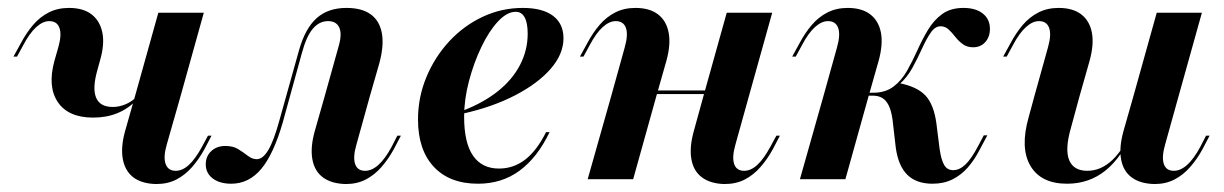

<svg xmlns="http://www.w3.org/2000/svg" viewBox="-20 -448 3059 480"><path d="M212.9 -154Q150.8 -154 124.6 -192.7Q98.4 -231.5 116.1 -296L125.8 -329.8Q134.7 -361.3 128.6 -378.2Q122.6 -395.2 103.2 -395.2Q87.1 -395.2 70.6 -380.2Q54 -365.3 37.9 -334.7L22.6 -306.5H13.7L32.3 -340.3Q46 -366.1 62.9 -385.9Q79.8 -405.6 102 -416.9Q124.2 -428.2 152.4 -428.2Q187.9 -428.2 208.9 -412.1Q229.8 -396 235.9 -366.5Q241.9 -337.1 229.8 -296L223.4 -272.6Q210.5 -227.4 220.2 -204Q229.8 -180.6 262.1 -180.6Q278.2 -180.6 294.4 -187.5Q310.5 -194.4 321.8 -206.5L320.2 -196.8Q300 -175.8 273 -164.9Q246 -154 212.9 -154ZM317.7 -208.1 375.8 -416.1H489.5L431.5 -208.1ZM396.8 -86.3Q387.9 -55.6 394 -38.3Q400 -21 419.4 -21Q436.3 -21 452.4 -35.9Q468.5 -50.8 484.7 -80.6L500 -108.9H508.9L491.1 -75Q477.4 -50 460.1 -30.2Q442.7 -10.5 421 0.8Q399.2 12.1 370.2 12.1Q334.7 11.3 313.7 -4.4Q292.7 -20.2 287.1 -50Q281.5 -79.8 292.7 -120.2L317.7 -208.1H431.5Z M558.1 11.3Q529 11.3 511.7 -2Q494.4 -15.3 494.4 -37.1Q494.4 -57.3 508.1 -70.2Q521.8 -83.1 543.5 -83.1Q562.9 -83.1 575.8 -75Q588.7 -66.9 599.6 -58.5Q610.5 -50 621.8 -50Q637.1 -50 650.8 -73Q664.5 -96 678.2 -146L727.4 -321.8Q742.7 -376.6 771.4 -402.4Q800 -428.2 846 -428.2Q884.7 -428.2 906.9 -412.1Q929 -396 934.7 -364.9Q940.3 -333.9 928.2 -289.5L904.8 -208.1H791.9L826.6 -332.3Q835.5 -362.9 828.2 -379Q821 -395.2 800 -395.2Q778.2 -395.2 762.1 -376.2Q746 -357.3 734.7 -315.3L687.1 -142.7Q664.5 -63.7 633.5 -26.2Q602.4 11.3 558.1 11.3ZM871 -86.3Q862.1 -55.6 867.7 -38.3Q873.4 -21 892.7 -21Q909.7 -21 926.2 -35.9Q942.7 -50.8 958.9 -80.6L973.4 -108.9H982.3L964.5 -75Q950.8 -50 933.5 -30.2Q916.1 -10.5 894.4 0.8Q872.6 12.1 844.4 12.1Q808.9 11.3 787.5 -4.4Q766.1 -20.2 760.9 -50Q755.6 -79.8 766.9 -120.2L791.9 -208.1H904.8Z M1175 11.3Q1104 11.3 1064.5 -31Q1025 -73.4 1025 -149.2Q1025 -204.8 1046 -255.2Q1066.9 -305.6 1103.2 -344.8Q1139.5 -383.9 1186.7 -406Q1233.9 -428.2 1287.1 -428.2Q1336.3 -428.2 1362.5 -408.5Q1388.7 -388.7 1388.7 -352.4Q1388.7 -312.9 1356.9 -276.2Q1325 -239.5 1268.5 -210.1Q1212.1 -180.6 1136.3 -163.7V-171Q1188.7 -191.1 1225 -220.2Q1261.3 -249.2 1280.2 -285.9Q1299.2 -322.6 1299.2 -363.7Q1299.2 -391.1 1291.5 -404.8Q1283.9 -418.5 1269.4 -418.5Q1247.6 -418.5 1225 -394.4Q1202.4 -370.2 1183.5 -330.6Q1164.5 -291.1 1152.4 -245.2Q1140.3 -199.2 1140.3 -156.5Q1140.3 -91.1 1162.5 -58.9Q1184.7 -26.6 1227.4 -26.6Q1263.7 -26.6 1292.7 -48.8Q1321.8 -71 1345.2 -117.7H1354Q1323.4 -54 1279 -21.4Q1234.7 11.3 1175 11.3Z M1508.1 -208.1 1541.9 -329.8Q1550.8 -361.3 1544.8 -378.2Q1538.7 -395.2 1519.4 -395.2Q1503.2 -395.2 1486.7 -380.2Q1470.2 -365.3 1454 -334.7L1438.7 -306.5H1429.8L1448.4 -340.3Q1462.1 -366.1 1479 -385.9Q1496 -405.6 1518.1 -416.9Q1540.3 -428.2 1568.5 -428.2Q1604 -428.2 1625 -412.1Q1646 -396 1651.6 -366.5Q1657.3 -337.1 1646 -296L1621 -208.1ZM1449.2 0 1508.1 -208.1H1621L1562.9 0ZM1584.7 -212.9 1587.1 -221.8H1784.7L1782.3 -212.9ZM1738.7 -208.1 1796.8 -416.1H1910.5L1852.4 -208.1ZM1818.5 -86.3Q1809.7 -55.6 1815.3 -38.3Q1821 -21 1840.3 -21Q1857.3 -21 1873.4 -35.9Q1889.5 -50.8 1905.6 -80.6L1921 -108.9H1929.8L1912.1 -75Q1898.4 -50 1881 -30.2Q1863.7 -10.5 1841.9 0.8Q1820.2 12.1 1791.1 12.1Q1756.5 11.3 1735.1 -4.4Q1713.7 -20.2 1708.5 -50Q1703.2 -79.8 1714.5 -120.2L1738.7 -208.1H1852.4Z M2311.3 11.3Q2271 11.3 2248.4 -10.9Q2225.8 -33.1 2219.4 -79L2211.3 -149.2Q2208.1 -171.8 2201.6 -184.7Q2195.2 -197.6 2185.5 -203.2Q2175.8 -208.9 2161.3 -208.9H2138.7L2140.3 -216.1H2162.1Q2193.5 -216.1 2213.7 -231.5Q2233.9 -246.8 2247.6 -271Q2261.3 -295.2 2273.4 -322.2Q2285.5 -349.2 2300 -373.4Q2314.5 -397.6 2335.5 -412.9Q2356.5 -428.2 2388.7 -428.2Q2419.4 -428.2 2437.1 -414.1Q2454.8 -400 2454.8 -375.8Q2454.8 -355.6 2443.1 -342.7Q2431.5 -329.8 2412.9 -329.8Q2397.6 -329.8 2387.1 -337.5Q2376.6 -345.2 2368.1 -356Q2359.7 -366.9 2351.2 -374.6Q2342.7 -382.3 2331.5 -382.3Q2317.7 -382.3 2306.9 -366.5Q2296 -350.8 2285.1 -326.6Q2274.2 -302.4 2260.9 -278.2Q2247.6 -254 2228.2 -237.1L2227.4 -240.3Q2272.6 -231.5 2293.5 -209.3Q2314.5 -187.1 2321 -139.5L2329 -75.8Q2333.1 -47.6 2340.7 -35.1Q2348.4 -22.6 2362.9 -22.6Q2379 -22.6 2394 -37.1Q2408.9 -51.6 2425 -82.3L2439.5 -109.7H2448.4L2429 -73.4Q2416.1 -48.4 2399.6 -29.4Q2383.1 -10.5 2361.3 0.4Q2339.5 11.3 2311.3 11.3ZM2038.7 -208.1 2072.6 -329.8Q2081.5 -361.3 2075.4 -378.2Q2069.4 -395.2 2050 -395.2Q2033.9 -395.2 2017.3 -380.2Q2000.8 -365.3 1984.7 -334.7L1969.4 -306.5H1960.5L1979 -340.3Q1992.7 -366.1 2009.7 -385.9Q2026.6 -405.6 2048.8 -416.9Q2071 -428.2 2099.2 -428.2Q2134.7 -428.2 2155.6 -412.1Q2176.6 -396 2182.3 -366.5Q2187.9 -337.1 2176.6 -296L2151.6 -208.1ZM1979.8 0 2038.7 -208.1H2151.6L2093.5 0Z M2679 -208.1 2657.3 -128.2Q2641.9 -75 2652.8 -48Q2663.7 -21 2698.4 -21Q2732.3 -21 2760.9 -48Q2789.5 -75 2814.5 -132.3L2816.9 -126.6Q2785.5 -55.6 2744.4 -22.2Q2703.2 11.3 2647.6 11.3Q2582.3 11.3 2556 -33.5Q2529.8 -78.2 2551.6 -154.8L2566.1 -208.1ZM2566.1 -208.1 2600 -329.8Q2608.9 -361.3 2602.8 -378.2Q2596.8 -395.2 2577.4 -395.2Q2561.3 -395.2 2544.8 -380.2Q2528.2 -365.3 2512.1 -334.7L2496.8 -306.5H2487.9L2506.5 -340.3Q2520.2 -366.1 2537.1 -385.9Q2554 -405.6 2576.2 -416.9Q2598.4 -428.2 2626.6 -428.2Q2662.1 -428.2 2683.1 -412.1Q2704 -396 2709.7 -366.5Q2715.3 -337.1 2704 -296L2679 -208.1ZM2813.7 -208.1 2871.8 -416.1H2984.7L2926.6 -208.1ZM2892.7 -86.3Q2883.9 -55.6 2889.5 -38.3Q2895.2 -21 2914.5 -21Q2931.5 -21 2948 -35.9Q2964.5 -50.8 2980.6 -80.6L2995.2 -108.9H3004L2986.3 -75Q2972.6 -50 2955.2 -30.2Q2937.9 -10.5 2916.1 0.8Q2894.4 12.1 2866.1 12.1Q2830.6 11.3 2809.3 -4.4Q2787.9 -20.2 2782.7 -50Q2777.4 -79.8 2788.7 -120.2L2813.7 -208.1H2926.6Z"/></svg>

Font: Playfair 144pt
Style: Bold Italic
Weight: 700
Italic angle: -15.6°
Designer: Claus Eggers Sørensen
Foundry: Claus Eggers Sørensen
Version: Version 2.203